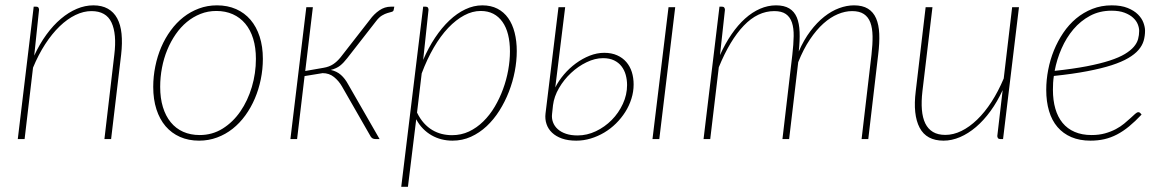

<svg xmlns="http://www.w3.org/2000/svg" viewBox="-20 -520 4354 718"><path d="M108 -312Q128 -355.5 153.5 -390.5Q179 -425.5 207.8 -449.8Q236.5 -474 267.2 -487Q298 -500 329 -500Q361 -500 383.2 -487.5Q405.5 -475 418.2 -451.5Q431 -428 434.5 -393.8Q438 -359.5 433 -315.5L395.5 0H370.5L407.5 -315.5Q417 -393 397 -435.8Q377 -478.5 322 -478.5Q292.5 -478.5 262 -463.8Q231.5 -449 203 -421.5Q174.5 -394 149 -354.8Q123.5 -315.5 103.5 -267L72 0H46.5L106 -495H116Q121.5 -495 123.8 -491.5Q126 -488 126 -483.5Z M727 -15Q774 -15 812.8 -39.2Q851.5 -63.5 879 -103.5Q906.5 -143.5 921.8 -194.8Q937 -246 937 -300Q937 -342 926.8 -375.2Q916.5 -408.5 897.2 -431.5Q878 -454.5 850.5 -466.8Q823 -479 789 -479Q757.5 -479 729.8 -468Q702 -457 678.8 -437.8Q655.5 -418.5 637 -391.8Q618.5 -365 605.5 -333.5Q592.5 -302 585.8 -266.8Q579 -231.5 579 -195Q579 -153 589.2 -119.5Q599.5 -86 618.5 -62.8Q637.5 -39.5 665 -27.2Q692.5 -15 727 -15ZM724.5 6Q685 6 653.2 -8Q621.5 -22 599.2 -48Q577 -74 565 -111.2Q553 -148.5 553 -195Q553 -234 560.8 -272Q568.5 -310 583 -343.8Q597.5 -377.5 618.5 -406.2Q639.5 -435 666 -455.8Q692.5 -476.5 724 -488.2Q755.5 -500 791.5 -500Q831 -500 862.8 -486Q894.5 -472 916.8 -446Q939 -420 951 -383Q963 -346 963 -300Q963 -261 955.2 -223.2Q947.5 -185.5 933 -151.5Q918.5 -117.5 897.5 -88.5Q876.5 -59.5 850 -38.5Q823.5 -17.5 791.8 -5.8Q760 6 724.5 6Z M1363 -446Q1378.5 -467.5 1398.5 -481.2Q1418.5 -495 1441.5 -495H1454.5L1452 -482Q1450.5 -477 1444.2 -475.5Q1438 -474 1428.8 -471.2Q1419.5 -468.5 1408.5 -462Q1397.5 -455.5 1386.5 -441L1278.5 -302.5Q1265 -285 1251.8 -274.5Q1238.5 -264 1217 -258.5Q1239.5 -253.5 1255 -239.8Q1270.5 -226 1282 -204.5L1399.5 0H1385Q1378 0 1373.8 -2.2Q1369.5 -4.5 1366.5 -9L1259 -196.5Q1247 -217.5 1229 -232Q1211 -246.5 1186.5 -246.5L1119 -235.5L1091 0H1066L1125.5 -493H1150L1121.5 -254.5L1190 -266.5Q1211 -270 1225.8 -279.8Q1240.5 -289.5 1253.5 -305.5Z M1539.5 -99Q1551 -75.5 1565.5 -59.5Q1580 -43.5 1597 -33.5Q1614 -23.5 1632.5 -19Q1651 -14.5 1670.5 -14.5Q1704.5 -14.5 1733.8 -28.2Q1763 -42 1787.2 -65.8Q1811.5 -89.5 1830 -120.8Q1848.5 -152 1861.2 -186.8Q1874 -221.5 1880.5 -257.8Q1887 -294 1887 -327.5Q1887 -362.5 1880 -390.5Q1873 -418.5 1859 -438.2Q1845 -458 1824.8 -468.5Q1804.5 -479 1777.5 -479Q1746.5 -479 1715.8 -462.5Q1685 -446 1656.2 -415.8Q1627.5 -385.5 1602.2 -342.2Q1577 -299 1557 -245.5ZM1562.5 -296Q1582 -341.5 1607 -379Q1632 -416.5 1660.5 -443.5Q1689 -470.5 1720.2 -485.2Q1751.5 -500 1783.5 -500Q1816 -500 1840.2 -487.5Q1864.5 -475 1880.5 -452.2Q1896.5 -429.5 1904.5 -398Q1912.5 -366.5 1912.5 -329Q1912.5 -292 1905 -253Q1897.5 -214 1883 -176.8Q1868.5 -139.5 1847.5 -106.2Q1826.5 -73 1799.8 -48Q1773 -23 1741 -8.5Q1709 6 1672 6Q1651 6 1631.2 1Q1611.5 -4 1594 -14Q1576.5 -24 1561.8 -39Q1547 -54 1536.5 -74L1505.5 178.5H1480.5L1562.5 -495H1572Q1578 -495 1580.2 -491.5Q1582.5 -488 1582.5 -483.5Z M2505 -493 2445.5 0H2420L2480 -493ZM2044.5 -94Q2042.5 -77.5 2048 -62.8Q2053.5 -48 2065.8 -37Q2078 -26 2096.5 -19.8Q2115 -13.5 2140 -13.5Q2175 -13.5 2208.2 -29.2Q2241.5 -45 2267.5 -71.2Q2293.5 -97.5 2309.2 -131.5Q2325 -165.5 2325 -202Q2325 -221.5 2320 -239.8Q2315 -258 2304.2 -272Q2293.5 -286 2276.5 -294.2Q2259.5 -302.5 2235 -302.5Q2205 -302.5 2173.5 -287.2Q2142 -272 2115.5 -247.2Q2089 -222.5 2070.5 -190.8Q2052 -159 2048 -126.5ZM2056.5 -193Q2069 -218 2089 -241.5Q2109 -265 2133.5 -283Q2158 -301 2185.2 -311.8Q2212.5 -322.5 2239.5 -322.5Q2267 -322.5 2287.8 -313.2Q2308.5 -304 2322.2 -288Q2336 -272 2342.8 -250.5Q2349.5 -229 2349.5 -204Q2349.5 -177 2341.2 -150.8Q2333 -124.5 2318.2 -101.2Q2303.5 -78 2283.5 -58.2Q2263.5 -38.5 2239.5 -24.2Q2215.5 -10 2189 -2Q2162.5 6 2135 6Q2104 6 2081.5 -2Q2059 -10 2044.5 -23.8Q2030 -37.5 2023.8 -56Q2017.5 -74.5 2020 -95.5L2068.5 -493H2093.5Z M2611 0 2670.5 -495H2680.5Q2686 -495 2688.5 -491.5Q2691 -488 2691 -483.5L2672.5 -314Q2692 -357.5 2715.8 -392Q2739.5 -426.5 2766.2 -450.5Q2793 -474.5 2822.2 -487.2Q2851.5 -500 2882 -500Q2912.5 -500 2931.5 -488.5Q2950.5 -477 2959.8 -454.8Q2969 -432.5 2970.2 -400.5Q2971.5 -368.5 2967 -327.5Q2986 -371 3010.5 -403.5Q3035 -436 3062.2 -457.5Q3089.5 -479 3118 -489.5Q3146.5 -500 3173.5 -500Q3205.5 -500 3225.8 -487.5Q3246 -475 3256.2 -451.5Q3266.5 -428 3268 -393.8Q3269.5 -359.5 3264 -315.5L3227 0H3202L3239 -315.5Q3243.5 -354.5 3243 -384.8Q3242.5 -415 3234.8 -435.8Q3227 -456.5 3210.5 -467.5Q3194 -478.5 3166.5 -478.5Q3140.5 -478.5 3113 -467Q3085.5 -455.5 3059.2 -432Q3033 -408.5 3008.8 -372.5Q2984.5 -336.5 2965 -287.5L2931 0H2906L2943 -315.5Q2947.5 -354.5 2948 -384.8Q2948.5 -415 2941.5 -435.8Q2934.5 -456.5 2918.8 -467.5Q2903 -478.5 2875.5 -478.5Q2813.5 -478.5 2761.5 -424.2Q2709.5 -370 2668 -268.5L2636 0Z M3790.5 -493 3731 0H3720.5Q3714.5 0 3712 -3.5Q3709.5 -7 3709.5 -11.5L3729.5 -183Q3709.5 -139.5 3684 -104.5Q3658.5 -69.5 3629.8 -45Q3601 -20.5 3570 -7.2Q3539 6 3508.5 6Q3444.5 6 3419 -42.5Q3393.5 -91 3404.5 -179L3441.5 -493H3467L3429.5 -179Q3425 -140 3427.5 -109.8Q3430 -79.5 3440.2 -58.5Q3450.5 -37.5 3469 -26.5Q3487.5 -15.5 3515 -15.5Q3545 -15.5 3575.2 -30.2Q3605.5 -45 3634 -72.5Q3662.5 -100 3687.8 -139Q3713 -178 3733.5 -226.5L3765 -493Z M4136.5 -480Q4092 -480 4056.5 -461Q4021 -442 3994.2 -410.5Q3967.5 -379 3949.8 -338.5Q3932 -298 3924 -255Q3993.5 -262.5 4044 -272.2Q4094.5 -282 4129.8 -293.5Q4165 -305 4186.5 -318Q4208 -331 4220 -345Q4232 -359 4236 -374Q4240 -389 4240 -404.5Q4240 -416 4234.8 -429.2Q4229.5 -442.5 4217.2 -453.8Q4205 -465 4185.2 -472.5Q4165.5 -480 4136.5 -480ZM4249 -91.5Q4225 -66 4202.5 -47.5Q4180 -29 4157 -17Q4134 -5 4109.8 0.5Q4085.5 6 4058 6Q4017.5 6 3986.5 -7.2Q3955.5 -20.5 3934.5 -45Q3913.5 -69.5 3903 -104.8Q3892.5 -140 3892.5 -184Q3892.5 -221 3899.8 -258.8Q3907 -296.5 3921.2 -331.5Q3935.5 -366.5 3956.2 -397.2Q3977 -428 4004.2 -450.8Q4031.5 -473.5 4065 -486.8Q4098.5 -500 4137.5 -500Q4173 -500 4197 -490.2Q4221 -480.5 4235.5 -466Q4250 -451.5 4256 -435Q4262 -418.5 4262 -405.5Q4262 -385.5 4256.8 -367.5Q4251.5 -349.5 4237.5 -333.2Q4223.5 -317 4199.2 -302.8Q4175 -288.5 4137.2 -276.2Q4099.5 -264 4046.2 -253.8Q3993 -243.5 3921 -236Q3919 -223 3918.2 -210.2Q3917.5 -197.5 3917.5 -184.5Q3917.5 -145 3926.5 -113.8Q3935.5 -82.5 3953.5 -60.5Q3971.5 -38.5 3998.8 -26.8Q4026 -15 4062 -15Q4089.5 -15 4112 -21.2Q4134.5 -27.5 4152.5 -37Q4170.5 -46.5 4184 -57.8Q4197.5 -69 4207.8 -78.5Q4218 -88 4225 -94.2Q4232 -100.5 4237 -100.5Q4241 -100.5 4244 -97.5Z"/></svg>

Font: Lato ExtraLight
Style: Italic
Weight: 275
Italic angle: -7°
Designer: Lukasz Dziedzic with Adam Twardoch and Botio Nikoltchev
Foundry: tyPoland Lukasz Dziedzic
Version: Version 2.015; 2015-08-06; http://www.latofonts.com/